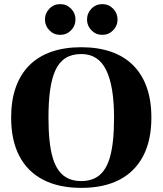

<svg xmlns="http://www.w3.org/2000/svg" viewBox="-20 -901 788 931"><path d="M374 10Q266 10 190 -29Q114 -68 74 -144Q34 -220 34 -331Q34 -414 56.5 -477.5Q79 -541 122.5 -584.5Q166 -628 229.5 -650Q293 -672 374 -672Q455 -672 518.5 -650Q582 -628 625.5 -584.5Q669 -541 691.5 -477.5Q714 -414 714 -331Q714 -220 674 -144Q634 -68 558.5 -29Q483 10 374 10ZM374 -23Q410 -23 437 -35.5Q464 -48 482.5 -73Q501 -98 512 -135Q523 -172 528 -221Q533 -270 533 -331Q533 -407 523.5 -464.5Q514 -522 495 -561Q476 -600 446 -619.5Q416 -639 374 -639Q329 -639 298 -619.5Q267 -600 249 -561Q231 -522 223 -464.5Q215 -407 215 -331Q215 -270 220 -221Q225 -172 236 -135Q247 -98 265.5 -73Q284 -48 311 -35.5Q338 -23 374 -23ZM476 -732Q445 -732 423.5 -754Q402 -776 402 -806Q402 -837 423.5 -859Q445 -881 476 -881Q507 -881 528.5 -859Q550 -837 550 -806Q550 -776 528.5 -754Q507 -732 476 -732ZM272 -732Q241 -732 219.5 -754Q198 -776 198 -806Q198 -837 219.5 -859Q241 -881 272 -881Q303 -881 324.5 -859Q346 -837 346 -806Q346 -776 324.5 -754Q303 -732 272 -732Z"/></svg>

Font: Frank Ruhl Libre Black
Style: Regular
Weight: 900
Designer: Yanek Iontef
Foundry: Fontef
Version: Version 6.004